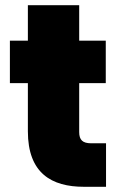

<svg xmlns="http://www.w3.org/2000/svg" viewBox="-20 -717 461 737"><path d="M330 -167C297 -167 284 -180 284 -210V-398H386V-561H284V-697H87V-561H18V-398H87V-213C87 -52 178 0 302 0H387V-167Z"/></svg>

Font: Poppins STUK1
Style: Regular
Weight: 400
Designer: Jonny Pinhorn (original), Sammy Jo Hughes (modified version)
Foundry: Type Mafia
Version: Version 1.002;hotconv 1.0.109;makeotfexe 2.5.65596